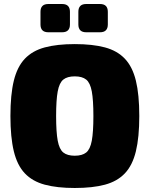

<svg xmlns="http://www.w3.org/2000/svg" viewBox="-20 -924 747 958"><path d="M353 -704Q442 -704 503.5 -687.5Q565 -671 603 -631Q641 -591 658 -521.5Q675 -452 675 -345Q675 -239 658 -169Q641 -99 603 -59Q565 -19 503.5 -2.5Q442 14 353 14Q265 14 203.5 -2.5Q142 -19 104 -59Q66 -99 49 -169Q32 -239 32 -345Q32 -452 49 -521.5Q66 -591 104 -631Q142 -671 203.5 -687.5Q265 -704 353 -704ZM353 -543Q316 -543 296 -527Q276 -511 268 -468Q260 -425 260 -345Q260 -265 268 -222Q276 -179 296 -163Q316 -147 353 -147Q390 -147 410 -163Q430 -179 438 -222Q446 -265 446 -345Q446 -425 438 -468Q430 -511 410 -527Q390 -543 353 -543ZM479 -904Q518 -904 518 -865V-802Q518 -763 479 -763H410Q371 -763 371 -802V-865Q371 -904 410 -904ZM290 -904Q329 -904 329 -865V-802Q329 -763 290 -763H221Q182 -763 182 -802V-865Q182 -904 221 -904Z"/></svg>

Font: Exo 2 Black
Style: Regular
Weight: 900
Designer: Natanael Gama
Foundry: Natanael Gama
Version: Version 2.010